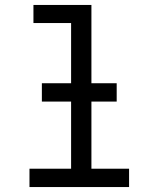

<svg xmlns="http://www.w3.org/2000/svg" viewBox="-20 -755 640 775"><path d="M99 0V-74H267V-662H115V-735H349V-74H501V0ZM149 -345V-419H451V-345Z"/></svg>

Font: Iosevka Mono
Style: Regular
Weight: 400
Designer: Belleve Invis
Foundry: Belleve Invis
Version: Version 11.1.1